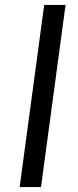

<svg xmlns="http://www.w3.org/2000/svg" viewBox="-20 -762 317 782"><path d="M60 0H147L247 -742H160Z"/></svg>

Font: Cheyenne Sans
Style: Italic
Weight: 400
Italic angle: -8.13011°
Designer: The Public Sans project authors (U.S. Web Design System), Libre Franklin designed by Pablo Impallari and Rodrigo Fuenzal
Foundry: The Cheyenne Sans Project Authors
Version: Version 2.007